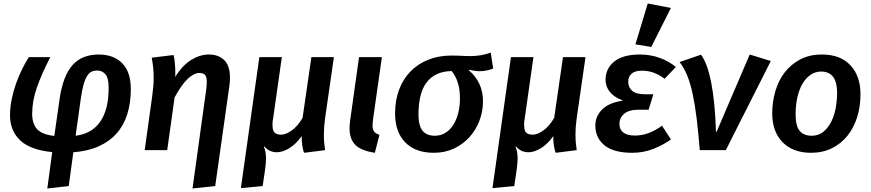

<svg xmlns="http://www.w3.org/2000/svg" viewBox="-20 -854 4956 1092"><path d="M163 -207Q163 -149 192 -118.5Q221 -88 289 -81L318 -285Q328 -356 347 -405.5Q366 -455 394 -485.5Q422 -516 459 -530Q496 -544 541 -544Q626 -544 675 -494.5Q724 -445 724 -347Q724 -269 704 -205Q684 -141 643 -95Q602 -49 540.5 -21.5Q479 6 397 12L371 204L249 218L277 11Q152 -1 94.5 -56Q37 -111 37 -197Q37 -243 46.5 -289.5Q56 -336 71.5 -379.5Q87 -423 106 -461Q125 -499 144 -529H266Q215 -430 189 -354Q163 -278 163 -207ZM410 -82Q502 -93 550 -162Q598 -231 598 -354Q598 -410 579.5 -431.5Q561 -453 534 -453Q516 -453 502 -447Q488 -441 476.5 -423.5Q465 -406 456 -375.5Q447 -345 440 -296Z M976 -416Q1019 -484 1068.5 -514Q1118 -544 1168 -544Q1222 -544 1255 -512.5Q1288 -481 1288 -412Q1288 -392 1285 -368L1204 204L1075 218L1153 -346Q1156 -370 1156 -387Q1156 -419 1145 -429Q1134 -439 1113 -439Q1084 -439 1049 -407Q1014 -375 973 -300L931 0H803L846 -310Q850 -339 852 -364Q854 -389 854 -412Q854 -444 851 -471Q848 -498 843 -526L967 -541Q971 -528 974 -500Q977 -472 977 -443V-428Q977 -422 976 -416Z M1879 -529 1828 -175Q1822 -128 1822 -91Q1822 -64 1824 -41.5Q1826 -19 1829 0L1710 15Q1703 1 1699 -27.5Q1695 -56 1696 -80Q1664 -35 1626 -11.5Q1588 12 1554 12Q1534 12 1516 4Q1498 -4 1484 -21L1481 -19Q1486 -8 1489.5 8.5Q1493 25 1493 48Q1493 61 1491.5 76Q1490 91 1488 108L1474 204L1350 216L1455 -529H1583L1532 -171Q1530 -163 1530 -155V-141Q1530 -110 1542.5 -99Q1555 -88 1579 -88Q1606 -88 1640 -112.5Q1674 -137 1701 -184L1751 -529Z M2102 -177Q2099 -154 2099 -140Q2099 -117 2107.5 -106Q2116 -95 2138 -87L2112 15Q2033 3 2000.5 -30.5Q1968 -64 1968 -123Q1968 -142 1971 -166L2022 -529H2152Z M2647 -454Q2685 -422 2706 -377.5Q2727 -333 2727 -279Q2727 -221 2707 -168Q2687 -115 2650.5 -74.5Q2614 -34 2562.5 -9.5Q2511 15 2447 15Q2343 15 2285 -44Q2227 -103 2227 -209Q2227 -284 2250 -344.5Q2273 -405 2315 -448Q2357 -491 2416 -514.5Q2475 -538 2547 -538Q2567 -538 2581.5 -537.5Q2596 -537 2607.5 -536.5Q2619 -536 2630 -535.5Q2641 -535 2655 -535Q2684 -535 2712.5 -539.5Q2741 -544 2771 -555L2785 -464Q2766 -457 2747.5 -453Q2729 -449 2706 -449Q2695 -449 2677.5 -451.5Q2660 -454 2648 -457ZM2596 -294Q2596 -345 2584 -383Q2572 -421 2549 -450Q2499 -449 2463 -431.5Q2427 -414 2404 -382Q2381 -350 2370.5 -304.5Q2360 -259 2360 -202Q2360 -140 2383 -111Q2406 -82 2453 -82Q2487 -82 2514 -99Q2541 -116 2559 -145Q2577 -174 2586.5 -212.5Q2596 -251 2596 -294Z M3310 -529 3259 -175Q3253 -128 3253 -91Q3253 -64 3255 -41.5Q3257 -19 3260 0L3141 15Q3134 1 3130 -27.5Q3126 -56 3127 -80Q3095 -35 3057 -11.5Q3019 12 2985 12Q2965 12 2947 4Q2929 -4 2915 -21L2912 -19Q2917 -8 2920.5 8.5Q2924 25 2924 48Q2924 61 2922.5 76Q2921 91 2919 108L2905 204L2781 216L2886 -529H3014L2963 -171Q2961 -163 2961 -155V-141Q2961 -110 2973.5 -99Q2986 -88 3010 -88Q3037 -88 3071 -112.5Q3105 -137 3132 -184L3182 -529Z M3594 -602 3664 -834 3796 -809 3684 -587ZM3669 -230H3612Q3557 -230 3530 -207Q3503 -184 3503 -149Q3503 -117 3525.5 -100Q3548 -83 3592 -83Q3669 -83 3745 -139L3796 -61Q3751 -29 3695.5 -7Q3640 15 3576 15Q3470 15 3418 -27.5Q3366 -70 3366 -140Q3366 -193 3405 -231.5Q3444 -270 3519 -281L3520 -284Q3472 -301 3448 -332Q3424 -363 3424 -399Q3424 -464 3473.5 -504Q3523 -544 3620 -544Q3680 -544 3733 -524.5Q3786 -505 3824 -473L3760 -406Q3699 -452 3632 -452Q3591 -452 3572 -435Q3553 -418 3553 -390Q3553 -357 3575.5 -337.5Q3598 -318 3646 -318H3696Z M3960 0Q3952 -99 3942.5 -177.5Q3933 -256 3920 -317.5Q3907 -379 3888.5 -424.5Q3870 -470 3845 -501L3967 -543Q4003 -495 4025 -384Q4047 -273 4052 -105H4056L4244 -544L4364 -507L4108 0Z M4655 -544Q4759 -544 4816.5 -483Q4874 -422 4874 -318Q4874 -248 4855 -187.5Q4836 -127 4800 -82Q4764 -37 4711.5 -11Q4659 15 4593 15Q4490 15 4431 -45Q4372 -105 4372 -210Q4372 -274 4389.5 -334.5Q4407 -395 4442.5 -441.5Q4478 -488 4531 -516Q4584 -544 4655 -544ZM4650 -447Q4617 -447 4590 -428.5Q4563 -410 4544 -377.5Q4525 -345 4515 -300Q4505 -255 4505 -202Q4505 -139 4527.5 -110.5Q4550 -82 4597 -82Q4636 -82 4663.5 -105Q4691 -128 4708.5 -163.5Q4726 -199 4733.5 -242.5Q4741 -286 4741 -327Q4741 -447 4650 -447Z"/></svg>

Font: Xgbmvzvtohvqztyvzapvmeyoton
Style: Regular
Weight: 500
Italic angle: -8°
Designer: Carrois Corporate & Edenspiekermann
Foundry: Carrois Corporate GbR & Edenspiekermann AG
Version: Version 2.001